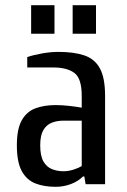

<svg xmlns="http://www.w3.org/2000/svg" viewBox="-20 -710 490 740"><path d="M195 10Q150 10 116.5 -3Q83 -16 64 -50.5Q45 -85 45 -150Q45 -213 64 -246.5Q83 -280 116.5 -292.5Q150 -305 195 -305Q218 -305 245.5 -302Q273 -299 295 -295V-340Q295 -408 266.5 -429Q238 -450 185 -450H85V-490Q108 -498 141.5 -504Q175 -510 205 -510Q265 -510 305 -496.5Q345 -483 365 -446.5Q385 -410 385 -340V0H310L305 -30H300Q281 -11 253 -0.5Q225 10 195 10ZM225 -50Q244 -50 264 -56.5Q284 -63 295 -70V-245H225Q200 -245 179.5 -237Q159 -229 147 -208.5Q135 -188 135 -150Q135 -110 147 -88.5Q159 -67 179.5 -58.5Q200 -50 225 -50ZM260 -580V-690H350V-580ZM100 -580V-690H190V-580Z"/></svg>

Font: Cuprum
Style: Regular
Weight: 400
Designer: Jovanny Lemonad
Foundry: Jovanny Lemonad
Version: Version 3.000